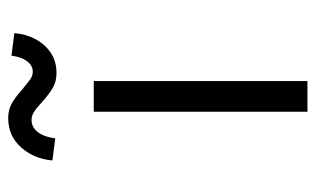

<svg xmlns="http://www.w3.org/2000/svg" viewBox="-171 -600 771 469"><g transform="rotate(-90 214.5 -365.5)"><path d="M176 0V-522H251V0ZM271 -613Q250 -613 234.5 -622Q219 -631 199 -649Q185 -662 175.5 -668Q166 -674 156 -674Q139 -674 127 -659.5Q115 -645 111 -616L57 -623Q61 -668 89 -699.5Q117 -731 161 -731Q180 -731 195 -723Q210 -715 230 -697Q245 -685 254 -678Q263 -671 274 -671Q289 -671 299.5 -685Q310 -699 313 -723L368 -716Q366 -688 353.5 -664.5Q341 -641 320 -627Q299 -613 271 -613Z"/></g></svg>

Font: Lexend Tera Light
Style: Regular
Weight: 300
Designer: Bonnie Shaver-Troup, Thomas Jockin
Foundry: Lexend
Version: Version 1.007